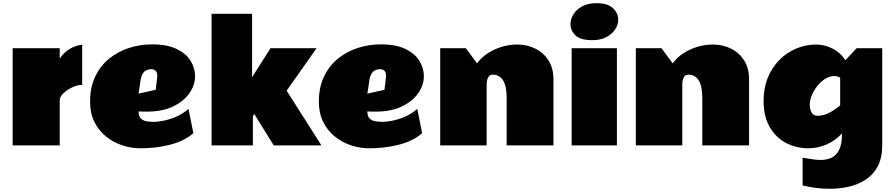

<svg xmlns="http://www.w3.org/2000/svg" viewBox="-20 -908 5583 1199"><path d="M493.2 -377.9Q462.9 -377.9 430.2 -362.3Q397.5 -346.7 375.2 -324.7Q353 -302.7 353 -283.2V0H59.1V-606.9H353V-542Q377.9 -579.6 414.8 -602.1Q451.7 -624.5 493.2 -628.9Z M858.4 18.1Q799.3 18.1 743.2 -0.5Q687 -19 641.6 -55.9Q596.2 -92.8 569.3 -147Q542.5 -201.2 542.5 -272.9Q542.5 -362.3 574.5 -429.4Q606.4 -496.6 661.1 -541.3Q715.8 -585.9 785.2 -608.4Q854.5 -630.9 929.2 -630.9Q1023.9 -630.9 1083.3 -602.1Q1142.6 -573.2 1170.4 -527.8Q1198.2 -482.4 1198.2 -432.1Q1198.2 -377.9 1163.6 -327.1Q1128.9 -276.4 1061.8 -243.7Q994.6 -210.9 896.5 -210.9Q887.2 -210.9 871.8 -211.2Q856.4 -211.4 845.2 -211.9Q845.2 -181.2 859.9 -167.5Q874.5 -153.8 896.7 -150.4Q918.9 -147 941.4 -147Q961.4 -147 997.8 -153.6Q1034.2 -160.2 1076.7 -177.7Q1119.1 -195.3 1157.2 -228L1187.5 -76.2Q1129.9 -26.4 1041.7 -4.2Q953.6 18.1 858.4 18.1ZM845.2 -323.2 952.1 -347.2 961.4 -421.9Q961.4 -424.8 961.9 -427.5Q962.4 -430.2 962.4 -433.1Q962.4 -476.1 922.4 -476.1Q887.7 -473.1 874 -452.4Q860.4 -431.6 856.4 -398.2Q852.5 -364.7 845.2 -323.2Z M1554.2 -821.8V-425.8L1669.4 -606.9H1957L1770 -341.8L1987.3 0H1689.5L1567.4 -196.8Q1565.4 -193.4 1562.7 -188.7Q1560.1 -184.1 1559.1 -180.2V0H1301.3V-821.8Z M2287.1 18.1Q2228 18.1 2171.9 -0.5Q2115.7 -19 2070.3 -55.9Q2024.9 -92.8 1998 -147Q1971.2 -201.2 1971.2 -272.9Q1971.2 -362.3 2003.2 -429.4Q2035.2 -496.6 2089.8 -541.3Q2144.5 -585.9 2213.9 -608.4Q2283.2 -630.9 2357.9 -630.9Q2452.6 -630.9 2512 -602.1Q2571.3 -573.2 2599.1 -527.8Q2627 -482.4 2627 -432.1Q2627 -377.9 2592.3 -327.1Q2557.6 -276.4 2490.5 -243.7Q2423.3 -210.9 2325.2 -210.9Q2315.9 -210.9 2300.5 -211.2Q2285.2 -211.4 2273.9 -211.9Q2273.9 -181.2 2288.6 -167.5Q2303.2 -153.8 2325.4 -150.4Q2347.7 -147 2370.1 -147Q2390.1 -147 2426.5 -153.6Q2462.9 -160.2 2505.4 -177.7Q2547.9 -195.3 2585.9 -228L2616.2 -76.2Q2558.6 -26.4 2470.5 -4.2Q2382.3 18.1 2287.1 18.1ZM2273.9 -323.2 2380.9 -347.2 2390.1 -421.9Q2390.1 -424.8 2390.6 -427.5Q2391.1 -430.2 2391.1 -433.1Q2391.1 -476.1 2351.1 -476.1Q2316.4 -473.1 2302.7 -452.4Q2289.1 -431.6 2285.2 -398.2Q2281.2 -364.7 2273.9 -323.2Z M3144 -293Q3144 -372.6 3120.8 -407.2Q3097.7 -441.9 3058.1 -441.9Q3036.1 -441.9 3027.6 -423.3Q3019 -404.8 3019 -378.9V0H2729V-606.9H2889.2L2959 -512.2Q2999.5 -567.4 3068.4 -598.6Q3137.2 -629.9 3210.9 -629.9Q3272.5 -629.9 3323.7 -604.2Q3375 -578.6 3405.5 -530.3Q3436 -481.9 3436 -414.1V0H3144Z M3705.6 -888.2Q3774.9 -888.2 3807.9 -856.9Q3840.8 -825.7 3840.8 -785.2Q3840.8 -754.9 3822 -725.3Q3803.2 -695.8 3767.1 -676.5Q3731 -657.2 3678.7 -657.2Q3603.5 -657.2 3573 -687.7Q3542.5 -718.3 3542.5 -756.8Q3542.5 -788.1 3560.5 -818.1Q3578.6 -848.1 3615 -868.2Q3651.4 -888.2 3705.6 -888.2ZM3832.5 0H3549.8V-606.9H3832.5Z M4365.7 -293Q4365.7 -372.6 4342.5 -407.2Q4319.3 -441.9 4279.8 -441.9Q4257.8 -441.9 4249.3 -423.3Q4240.7 -404.8 4240.7 -378.9V0H3950.7V-606.9H4110.8L4180.7 -512.2Q4221.2 -567.4 4290 -598.6Q4358.9 -629.9 4432.6 -629.9Q4494.1 -629.9 4545.4 -604.2Q4596.7 -578.6 4627.2 -530.3Q4657.7 -481.9 4657.7 -414.1V0H4365.7Z M5238.3 -75.2Q5195.8 -28.8 5140.9 -5.4Q5085.9 18.1 5027.3 18.1Q4953.6 18.1 4889.9 -14.6Q4826.2 -47.4 4787.4 -113.5Q4748.5 -179.7 4748.5 -278.8Q4748.5 -358.9 4775.1 -423.6Q4801.8 -488.3 4847.9 -534.4Q4894 -580.6 4953.4 -605.2Q5012.7 -629.9 5077.6 -629.9Q5129.9 -629.9 5179.7 -604.2Q5229.5 -578.6 5259.3 -532.2L5329.6 -606.9H5489.3V0Q5489.3 78.1 5461.4 130.4Q5433.6 182.6 5386.7 213.4Q5339.8 244.1 5281.7 257.6Q5223.6 271 5162.6 271Q5117.7 271 5074.2 265.4Q5030.8 259.8 4992.2 250V77.1Q5017.1 80.1 5046.6 85.4Q5076.2 90.8 5105.5 90.8Q5140.6 90.8 5170.9 77.9Q5201.2 64.9 5219.7 29.1Q5238.3 -6.8 5238.3 -75.2ZM5084.5 -185.1Q5115.2 -185.1 5142.1 -196.3Q5168.9 -207.5 5190.4 -222.7Q5211.9 -237.8 5226.6 -249V-422.9Q5209.5 -433.1 5188.5 -433.1Q5161.6 -433.1 5134.8 -416.7Q5107.9 -400.4 5085.7 -373.3Q5063.5 -346.2 5050 -314.5Q5036.6 -282.7 5036.6 -252Q5036.6 -229 5047.4 -207Q5058.1 -185.1 5084.5 -185.1Z"/></svg>

Font: Rammetto One
Style: Regular
Weight: 400
Designer: Vernon Adams
Foundry: Vernon Adams
Version: Version 1.100; ttfautohint (v1.8.4.7-5d5b)